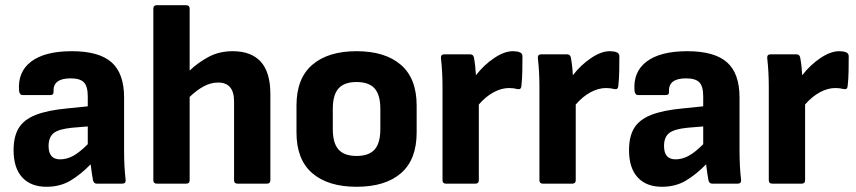

<svg xmlns="http://www.w3.org/2000/svg" viewBox="-20 -703 3278 735"><path d="M158 12Q98 12 65 -24Q32 -60 32 -128Q32 -180 51.5 -212.5Q71 -245 116.5 -263Q162 -281 238 -288L316 -296V-334Q316 -372 301.5 -387.5Q287 -403 250 -403Q182 -403 185 -352Q186 -339 172 -339H67Q55 -339 53 -355Q47 -428 99.5 -467.5Q152 -507 255 -507Q359 -507 407 -464.5Q455 -422 455 -330V-127Q455 -64 461 -14Q462 0 448 0H350Q339 0 336 -13Q332 -34 327 -74Q289 -35 249.5 -11.5Q210 12 158 12ZM166 -144Q166 -93 210 -93Q235 -93 259.5 -106Q284 -119 316 -151V-219L256 -214Q205 -209 185.5 -193.5Q166 -178 166 -144Z M580 0Q567 0 567 -13V-670Q567 -683 580 -683H693Q706 -683 706 -670V-433Q740 -465 780 -486Q820 -507 871 -507Q942 -507 978.5 -466.5Q1015 -426 1015 -343V-13Q1015 0 1002 0H889Q876 0 876 -13V-315Q876 -387 815 -387Q787 -387 760 -372.5Q733 -358 706 -332V-13Q706 0 693 0Z M1345 12Q1236 12 1175.5 -40Q1115 -92 1115 -196V-299Q1115 -403 1175.5 -455Q1236 -507 1345 -507Q1454 -507 1514.5 -455Q1575 -403 1575 -299V-196Q1575 -92 1515 -40Q1455 12 1345 12ZM1345 -106Q1392 -106 1414 -130.5Q1436 -155 1436 -209V-286Q1436 -340 1414 -364.5Q1392 -389 1345 -389Q1298 -389 1276 -364.5Q1254 -340 1254 -286V-209Q1254 -155 1276 -130.5Q1298 -106 1345 -106Z M1687 0Q1674 0 1674 -13V-369Q1674 -400 1672.5 -427Q1671 -454 1668 -481Q1667 -495 1681 -495H1780Q1791 -495 1794 -484Q1800 -453 1802 -415Q1833 -455 1872 -481Q1911 -507 1943 -507Q1960 -507 1969 -503Q1979 -500 1980 -489Q1980 -463 1979.5 -432Q1979 -401 1976 -374Q1975 -359 1961 -362Q1946 -366 1929 -366Q1900 -366 1870 -350Q1840 -334 1813 -303V-13Q1813 0 1800 0Z M2058 0Q2045 0 2045 -13V-369Q2045 -400 2043.5 -427Q2042 -454 2039 -481Q2038 -495 2052 -495H2151Q2162 -495 2165 -484Q2171 -453 2173 -415Q2204 -455 2243 -481Q2282 -507 2314 -507Q2331 -507 2340 -503Q2350 -500 2351 -489Q2351 -463 2350.5 -432Q2350 -401 2347 -374Q2346 -359 2332 -362Q2317 -366 2300 -366Q2271 -366 2241 -350Q2211 -334 2184 -303V-13Q2184 0 2171 0Z M2514 12Q2454 12 2421 -24Q2388 -60 2388 -128Q2388 -180 2407.5 -212.5Q2427 -245 2472.5 -263Q2518 -281 2594 -288L2672 -296V-334Q2672 -372 2657.5 -387.5Q2643 -403 2606 -403Q2538 -403 2541 -352Q2542 -339 2528 -339H2423Q2411 -339 2409 -355Q2403 -428 2455.5 -467.5Q2508 -507 2611 -507Q2715 -507 2763 -464.5Q2811 -422 2811 -330V-127Q2811 -64 2817 -14Q2818 0 2804 0H2706Q2695 0 2692 -13Q2688 -34 2683 -74Q2645 -35 2605.5 -11.5Q2566 12 2514 12ZM2522 -144Q2522 -93 2566 -93Q2591 -93 2615.5 -106Q2640 -119 2672 -151V-219L2612 -214Q2561 -209 2541.5 -193.5Q2522 -178 2522 -144Z M2936 0Q2923 0 2923 -13V-369Q2923 -400 2921.5 -427Q2920 -454 2917 -481Q2916 -495 2930 -495H3029Q3040 -495 3043 -484Q3049 -453 3051 -415Q3082 -455 3121 -481Q3160 -507 3192 -507Q3209 -507 3218 -503Q3228 -500 3229 -489Q3229 -463 3228.5 -432Q3228 -401 3225 -374Q3224 -359 3210 -362Q3195 -366 3178 -366Q3149 -366 3119 -350Q3089 -334 3062 -303V-13Q3062 0 3049 0Z"/></svg>

Font: Sofia Sans ExtraBold
Style: Regular
Weight: 800
Designer: Botio Nikoltchev, Ani Petrova
Foundry: lettersoup
Version: Version 4.101; ttfautohint (v1.8.4.7-5d5b)